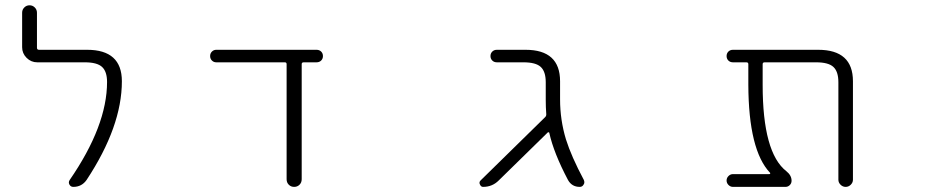

<svg xmlns="http://www.w3.org/2000/svg" viewBox="-20 -735 3540 733"><path d="M312.5 -544.9Q445.3 -544.9 445.3 -424.8Q445.3 -252 310.5 -47.9Q292 -21.5 259.8 -21.5Q250 -21.5 245.1 -30.3Q240.2 -39.1 246.1 -47.9Q388.7 -254.9 388.7 -421.9Q388.7 -461.9 369.6 -479.5Q350.6 -497.1 303.7 -497.1H122.1Q98.6 -497.1 81.5 -514.2Q64.5 -531.2 64.5 -554.7V-686.5Q64.5 -698.2 72.8 -706.5Q81.1 -714.8 92.8 -714.8Q104.5 -714.8 112.8 -706.5Q121.1 -698.2 121.1 -686.5V-552.7Q121.1 -544.9 128.9 -544.9Z M1131.8 -50.8Q1131.8 -38.1 1123.5 -29.8Q1115.2 -21.5 1103 -21.5Q1090.8 -21.5 1082.5 -29.8Q1074.2 -38.1 1074.2 -50.8V-490.2Q1074.2 -497.1 1067.4 -497.1H805.7Q795.9 -497.1 789.1 -503.9Q782.2 -510.7 782.2 -521Q782.2 -531.2 789.1 -538.1Q795.9 -544.9 805.7 -544.9H1188.5Q1199.2 -544.9 1206.1 -538.1Q1212.9 -531.2 1212.9 -521Q1212.9 -510.7 1206.1 -503.9Q1199.2 -497.1 1188.5 -497.1H1139.6Q1131.8 -497.1 1131.8 -490.2Z M2118.2 -355.5Q2118.2 -277.3 2140.6 -203.1Q2161.1 -137.7 2209 -47.9Q2210.9 -43 2210.9 -39.1Q2210.9 -34.2 2208 -30.3Q2203.1 -21.5 2193.4 -21.5Q2163.1 -21.5 2148.4 -47.9Q2093.8 -151.4 2077.1 -227.5Q2077.1 -229.5 2074.7 -230Q2072.3 -230.5 2071.3 -229.5L1883.8 -45.9Q1859.4 -21.5 1824.2 -21.5Q1816.4 -21.5 1812.5 -30.3Q1810.5 -34.2 1810.5 -37.1Q1810.5 -42 1814.5 -45.9L2061.5 -288.1Q2066.4 -293 2065.4 -300.8Q2063.5 -325.2 2063.5 -352.5V-420.9Q2063.5 -461.9 2044.4 -479.5Q2025.4 -497.1 1978.5 -497.1H1877Q1866.2 -497.1 1859.4 -503.9Q1852.5 -510.7 1852.5 -521Q1852.5 -531.2 1859.4 -538.1Q1866.2 -544.9 1877 -544.9H1986.3Q2118.2 -544.9 2118.2 -424.8Z M3236.3 -48.8Q3236.3 -38.1 3228 -29.8Q3219.7 -21.5 3208.5 -21.5Q3197.3 -21.5 3189 -29.8Q3180.7 -38.1 3180.7 -48.8V-420.9Q3180.7 -461.9 3161.6 -479.5Q3142.6 -497.1 3095.7 -497.1H2899.4Q2891.6 -497.1 2891.6 -490.2V-411.1Q2891.6 -151.4 2982.4 -81.1Q3002 -65.4 3002 -44.9Q3002 -35.2 2995.1 -28.3Q2988.3 -21.5 2978.5 -21.5H2778.3Q2768.6 -21.5 2761.2 -28.8Q2753.9 -36.1 2753.9 -45.9Q2753.9 -55.7 2761.2 -63Q2768.6 -70.3 2778.3 -70.3H2917Q2919.9 -70.3 2920.4 -72.3Q2920.9 -74.2 2919.9 -75.2Q2837.9 -161.1 2836.9 -411.1V-490.2Q2836.9 -497.1 2829.1 -497.1H2778.3Q2767.6 -497.1 2760.7 -503.9Q2753.9 -510.7 2753.9 -521Q2753.9 -531.2 2760.7 -538.1Q2767.6 -544.9 2778.3 -544.9H3103.5Q3236.3 -544.9 3236.3 -424.8Z"/></svg>

Font: Rounded-X Mgen+ 1mn light
Style: Regular
Weight: 200
Designer: [Source Han Sans]
Ryoko NISHIZUKA  (kana & ideographs); Paul D. Hunt (Latin, Greek & Cyrillic); Wenlong ZHANG  (bopomofo
Version: Version 1.059.20150602